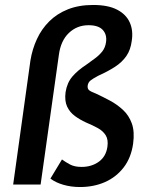

<svg xmlns="http://www.w3.org/2000/svg" viewBox="-20 -743 610 773"><path d="M302 10Q266 10 234.5 0.8Q203 -8.5 183 -24L229.5 -101Q244.5 -90 262.5 -80.5Q280.5 -71 308.5 -71Q349 -71 378 -92Q407 -113 412.5 -152.5Q416.5 -181 405.5 -198.5Q394.5 -216 373.5 -227.5Q352.5 -239 326 -250Q302 -261 281.5 -276Q261 -291 250.2 -314Q239.5 -337 244 -372Q250 -410 271.5 -435Q293 -460 327.5 -482.5Q345.5 -495.5 362.5 -508Q379.5 -520.5 391.8 -536Q404 -551.5 407 -574Q411 -604 393.5 -622.8Q376 -641.5 336.5 -641.5Q290 -641.5 257.2 -610.2Q224.5 -579 217 -522L143.5 0H33L102.5 -499.5Q110 -545.5 128.8 -586Q147.5 -626.5 178.5 -657.2Q209.5 -688 253.5 -705.5Q297.5 -723 355 -723Q415 -723 451.2 -704.2Q487.5 -685.5 502.2 -653Q517 -620.5 510.5 -579Q506 -542.5 488.8 -517.5Q471.5 -492.5 443 -474Q414.5 -455.5 375.5 -438Q354 -426.5 344.5 -419Q335 -411.5 333 -398.5Q331.5 -386 338.5 -380Q345.5 -374 365.5 -366.5Q393.5 -353.5 422.5 -338Q451.5 -322.5 475.2 -300.5Q499 -278.5 510.8 -245.8Q522.5 -213 516 -165Q508 -108 478 -69Q448 -30 402.8 -10Q357.5 10 302 10Z"/></svg>

Font: Public Sans Thin SemiBold
Style: Italic
Weight: 600
Italic angle: -8°
Version: Version 2.001